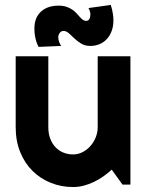

<svg xmlns="http://www.w3.org/2000/svg" viewBox="-20 -752 602 782"><path d="M435.1 -61Q418.9 -46.4 400.6 -33.4Q382.3 -20.5 362.3 -11Q342.3 -1.5 321 4.2Q299.8 9.8 277.8 9.8Q229.5 9.8 187 -7.3Q144.5 -24.4 112.5 -55.9Q80.6 -87.4 62.3 -132.6Q43.9 -177.7 43.9 -233.9V-522.9H176.8V-233.9Q176.8 -207.5 184.8 -186.8Q192.9 -166 206.5 -151.9Q220.2 -137.7 238.5 -130.4Q256.8 -123 277.8 -123Q298.3 -123 316.7 -132.6Q335 -142.1 348.6 -157.7Q362.3 -173.3 370.1 -193.1Q377.9 -212.9 377.9 -233.9V-522.9H511.2V0H479ZM431.2 -731.9Q434.1 -723.1 436.5 -712.9Q438.5 -704.1 440.2 -692.9Q441.9 -681.6 441.9 -668.9Q441.9 -644.5 434.6 -625.2Q427.2 -606 414.8 -592.5Q402.3 -579.1 385 -572Q367.7 -564.9 348.1 -564.9Q326.2 -564.9 310.5 -574.5Q294.9 -584 283 -595.5Q271 -606.9 260.5 -616.5Q250 -626 238.3 -626Q229 -626 223.1 -617.7Q217.3 -609.4 217.3 -601.1Q217.3 -591.3 220.5 -582.3Q223.6 -573.2 229 -564.9L137.2 -561Q132.3 -569.8 128.4 -581.5Q125 -591.3 122.6 -605.2Q120.1 -619.1 120.1 -636.2Q120.1 -679.7 146.5 -704.3Q172.9 -729 218.3 -729Q237.3 -729 250.7 -724.4Q264.2 -719.7 274.2 -712.9Q284.2 -706.1 291.5 -698Q298.8 -689.9 304.9 -683.1Q311 -676.3 317.1 -671.6Q323.2 -667 331.1 -667Q339.4 -667 343.8 -674.3Q348.1 -681.6 348.1 -692.9Q348.1 -706.1 340.3 -719.2Z"/></svg>

Font: Righteous
Style: Regular
Weight: 400
Version: Version 1.000